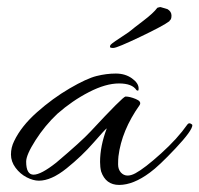

<svg xmlns="http://www.w3.org/2000/svg" viewBox="-20 -500 564 543"><path d="M90 11Q74 11 55.5 1.5Q37 -8 24 -25.5Q11 -43 11 -63Q11 -83 20 -101Q40 -143 84.5 -182.5Q129 -222 177 -250Q225 -278 253 -285Q281 -292 307.5 -292Q334 -292 353 -278.5Q372 -265 372 -250Q372 -245 371 -244Q370 -243 366 -245Q354 -264 316.5 -264Q279 -264 231.5 -239.5Q184 -215 142 -178Q107 -145 80.5 -103.5Q54 -62 54 -43Q54 -6 75 -6Q96 -6 139 -40Q210 -100 236 -128Q328 -227 335 -227Q347 -227 364 -220Q381 -213 375 -203Q324 -131 315 -58Q314 -49 314 -35Q314 -21 322 -12Q337 4 363 -10Q389 -24 435.5 -66Q482 -108 510 -148Q514 -153 519 -150.5Q524 -148 524 -146Q524 -131 476.5 -80.5Q429 -30 404 -12Q357 23 317 23Q279 23 266 -15Q263 -27 263 -42Q263 -87 282 -137Q278 -135 245 -97Q212 -59 168.5 -24Q125 11 90 11ZM425 -478Q431 -480 434 -480L454 -474Q465 -467 465 -456Q465 -445 460 -442L459 -440Q442 -427 377 -396Q312 -365 301.5 -364.5Q291 -364 291 -367.5Q291 -371 293 -373.5Q295 -376 306.5 -384Q318 -392 332 -401Q346 -410 351 -414.5Q356 -419 385 -441Q414 -463 425 -478Z"/></svg>

Font: Allura
Style: Regular
Weight: 400
Designer: Robert E. Leuschke
Foundry: Robert E. Leuschke
Version: Version 1.004